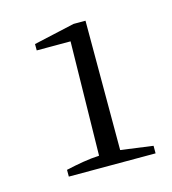

<svg xmlns="http://www.w3.org/2000/svg" viewBox="-66 -787 418 466"><g transform="rotate(-15 143.5 -553.5)"><path d="M52 -376V-393Q74 -398 95 -401.5Q116 -405 136 -406L141 -692H56V-708L159 -731H189V-406L270 -395V-376Z"/></g></svg>

Font: Piazzolla Thin ExtraLight
Style: Regular
Weight: 250
Version: Version 2.005